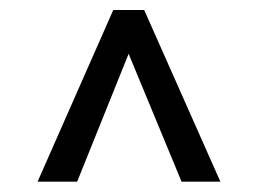

<svg xmlns="http://www.w3.org/2000/svg" viewBox="-20 -717 509 379"><path d="M132.3 -358.4 233.9 -610.8 338.4 -358.4H415L264.6 -697.3H203.6L54.2 -358.4Z"/></svg>

Font: Eeyek
Style: Regular
Weight: 400
Designer: Pravabati Chingangbam and Tabish
Foundry: SIL International
Version: Version 2.000